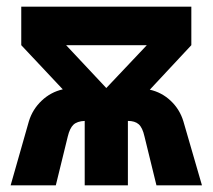

<svg xmlns="http://www.w3.org/2000/svg" viewBox="-20 -558 640 578"><path d="M12 0 67 -193Q78 -229 105.5 -255Q133 -281 169 -289L44 -422V-538H556V-422L431 -288Q467 -280 494 -254.5Q521 -229 532 -193L588 0H451L415 -147Q409 -174 397.5 -184Q386 -194 365 -194V0H235V-194Q212 -193 201 -182.5Q190 -172 184 -147L148 0ZM179 -422 300 -293 422 -422Z"/></svg>

Font: Geist Mono ExtraBold
Style: Regular
Weight: 800
Monospace: yes
Designer: Basement.studio, Andrés Briganti, Mateo Zaragoza
Foundry: Basement.studio, Vercel, Andrés Briganti, Guido Ferreyra, Mateo Zaragoza
Version: Version 1.500; ttfautohint (v1.8.4.7-5d5b)